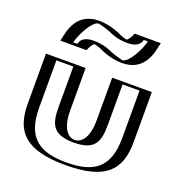

<svg xmlns="http://www.w3.org/2000/svg" viewBox="-140 -897 974 1033"><g transform="rotate(20 347.0 -381.0)"><path d="M69 -513H246V-269C246 -168 273 -129 347 -129C421 -129 448 -168 448 -269V-513H625V-226C625 -54 539 15 347 15C155 15 69 -54 69 -226ZM340 -632C340 -632 405 -605 444 -605C554 -605 580 -777 580 -777H479C479 -777 466 -731 434 -731C398 -731 358 -750 358 -750C358 -750 293 -777 254 -777C144 -777 118 -605 118 -605H219C219 -605 232 -651 264 -651C300 -651 340 -632 340 -632ZM84 -498H231V-269C231 -165.2 262.9 -114 347 -114C431.1 -114 463 -165.2 463 -269V-498H610V-226C610 -62.5 534.1 0 347 0C159.9 0 84 -62.5 84 -226ZM346 -645.7C341.6 -647.8 302.6 -666 264 -666C229.6 -666 213.9 -632.6 208.5 -620H136.3C147.1 -666.2 180.6 -762 254 -762C286.3 -762 348.2 -737.8 352 -736.3C356.4 -734.2 395.4 -716 434 -716C468.4 -716 484.1 -749.4 489.5 -762H561.7C550.9 -715.8 517.4 -620 444 -620C411.7 -620 349.8 -644.2 346 -645.7ZM84 -498V-226C84 -62.5 159.9 0 347 0C534.1 0 610 -62.5 610 -226V-498H463V-269C463 -165.2 431.1 -114 347 -114C262.9 -114 231 -165.2 231 -269V-498ZM346 -645.7C349.8 -644.2 411.7 -620 444 -620C517.4 -620 550.9 -715.8 561.7 -762H489.5C484.1 -749.4 468.4 -716 434 -716C395.4 -716 356.4 -734.2 352 -736.3C348.2 -737.8 286.3 -762 254 -762C180.6 -762 147.1 -666.2 136.3 -620H208.5C213.9 -632.6 229.6 -666 264 -666C302.6 -666 341.6 -647.8 346 -645.7ZM69 -513V-226C69 -54.2 155.1 15 347 15C538.9 15 625 -54.2 625 -226V-513H448V-269C448 -168.2 420.6 -129 347 -129C273.4 -129 246 -168.2 246 -269V-513ZM218.4 -605H117.4L121.7 -623.4C132.1 -668.2 166.2 -777 254 -777C291.9 -777 353 -752.1 357.6 -750.1C362.3 -748.2 399 -731 434 -731C461.7 -731 472.6 -760.6 479.6 -777H580.6L576.3 -758.6C565.9 -713.8 531.8 -605 444 -605C406.1 -605 345 -629.9 340.4 -631.9C335.7 -633.8 299 -651 264 -651C236.3 -651 225.4 -621.4 218.4 -605ZM109 -498H206V-269C206 -174.4 221.6 -114 347 -114C472.4 -114 488 -174.4 488 -269V-498H585V-226C585 -51.9 497.9 0 347 0C196.1 0 109 -51.9 109 -226ZM370.3 -641.8C365 -644.2 325.4 -666 264 -666C190.6 -666 187.7 -627.2 184.4 -620H161.1C171.3 -664.9 217.1 -756.2 253.9 -762C269.7 -760.6 321 -742.9 327.7 -740.2C333 -737.8 372.6 -716 434 -716C507.4 -716 510.3 -754.8 513.6 -762H536.9C526.7 -717.1 480.9 -625.8 444.1 -620C428.3 -621.4 377 -639.1 370.3 -641.8ZM44 -513V-226C44 -64.6 119.4 15 347 15C574.6 15 650 -64.6 650 -226V-513H423V-269C423 -158.8 378.4 -129 347 -129C315.6 -129 271 -158.8 271 -269V-513ZM444 -605C577 -605 592.8 -723.4 601.5 -760.7L605.3 -777H455.4L450 -764.4C446.5 -756.2 436.4 -738.5 426.5 -731.7C408.6 -734.7 386.1 -744.3 383.1 -745.7C379 -747.6 320.3 -777 254 -777C121 -777 105.2 -658.6 96.5 -621.3L92.7 -605H242.6L248 -617.6C251.5 -625.8 261.6 -643.5 271.5 -650.3C289.4 -647.3 311.9 -637.7 314.9 -636.3C319 -634.4 377.7 -605 444 -605Z"/></g></svg>

Font: Hussar Outliner
Style: Regular
Weight: 700
Foundry: Cannot Into Space Fonts
Version: Version 0.92